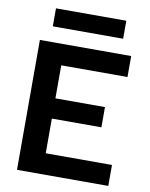

<svg xmlns="http://www.w3.org/2000/svg" viewBox="-95 -949 798 1019"><g transform="rotate(10 304.0 -440.0)"><path d="M123 -880H502V-783H123ZM560 -587H203V-409H470V-300H203V-113H560V0H68V-700H560Z"/></g></svg>

Font: Albert Sans
Style: Bold
Weight: 700
Designer: Andreas Rasmussen
Foundry: a.Foundry
Version: Version 1.025